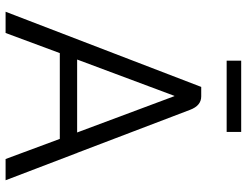

<svg xmlns="http://www.w3.org/2000/svg" viewBox="-118 -765 883 687"><g transform="rotate(90 323.5 -421.5)"><path d="M477 -194H170L98 0H22L291 -700H325Q358 -700 373 -660L527 -256H528V-254L625 0H549ZM193 -256H454L324 -604H323ZM197 -843H452V-791H197Z"/></g></svg>

Font: Stavian Regular
Style: Regular
Weight: 400
Version: Version 1.000; ttfautohint (v1.6)